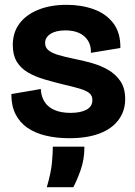

<svg xmlns="http://www.w3.org/2000/svg" viewBox="-20 -559 560 796"><path d="M267 14Q215 14 170.5 3.5Q126 -7 94 -29Q62 -51 44.5 -85.5Q27 -120 27 -169L149 -190Q151 -157 166 -135Q181 -113 208 -102Q235 -91 273 -91Q313 -91 338 -104Q363 -117 363 -144Q363 -162 351.5 -172Q340 -182 315 -190Q290 -198 250 -207Q205 -218 165.5 -229.5Q126 -241 96 -258.5Q66 -276 49.5 -303.5Q33 -331 33 -372Q33 -424 60.5 -461Q88 -498 138.5 -518.5Q189 -539 256 -539Q318 -539 369 -520.5Q420 -502 450 -462.5Q480 -423 479 -360L357 -340Q358 -370 344.5 -391Q331 -412 307.5 -422.5Q284 -433 251 -433Q212 -433 189.5 -418.5Q167 -404 167 -381Q167 -362 181 -350.5Q195 -339 222 -331Q249 -323 288 -315Q324 -308 361 -297.5Q398 -287 429 -269Q460 -251 479.5 -222Q499 -193 499 -148Q499 -99 471.5 -62Q444 -25 392.5 -5.5Q341 14 267 14ZM174 217Q192 156 195.5 114Q199 72 199 49H330Q330 102 314.5 145.5Q299 189 284 217Z"/></svg>

Font: Bricolage Grotesque 72pt
Style: Bold
Weight: 700
Designer: Mathieu Triay
Foundry: Atelier Triay
Version: Version 1.001;gftools[0.9.33.dev8+g029e19f]